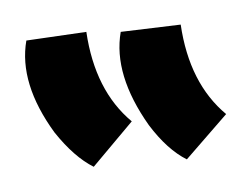

<svg xmlns="http://www.w3.org/2000/svg" viewBox="-20 -544 200 153"><path d="M48.8 -518.6 1 -511.7Q-4.9 -477.5 23.4 -438.5Q39.1 -418.9 54.7 -411.1L85 -447.3Q55.7 -471.7 48.8 -518.6ZM124 -524.4 76.2 -518.6Q70.3 -484.4 98.6 -444.3Q113.3 -424.8 128.9 -417L160.2 -453.1Q130.9 -477.5 124 -524.4Z"/></svg>

Font: Bratas-flat
Style: flat
Weight: 400
Designer: MUHAMMAD YONI
Version: Version 001.000